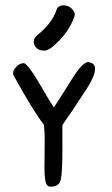

<svg xmlns="http://www.w3.org/2000/svg" viewBox="-20 -697 420 717"><path d="M191 -660Q197 -677 216.5 -677Q236 -677 247.5 -665Q259 -653 259 -645.5Q259 -638 257 -633Q241 -588 203.5 -548Q166 -508 146 -508Q126 -508 116 -518Q106 -528 106 -541.5Q106 -555 122 -568Q175 -611 191 -660ZM309 -465Q335 -462 335 -441Q335 -415 308 -372Q299 -358 282 -332.5Q265 -307 258.5 -296.5Q252 -286 237.5 -266Q223 -246 213 -229V-142Q213 -52 207 -26Q201 0 170 0Q161 0 157 -4Q146 -15 146 -70L147 -178Q147 -204 144 -231Q103 -284 32 -413Q29 -418 29 -425Q29 -432 35 -440Q49 -461 69 -461Q84 -461 142 -360Q168 -315 181 -296Q198 -321 219 -354.5Q240 -388 250 -404Q280 -451 296 -460Q303 -465 309 -465Z"/></svg>

Font: Patrick Hand SC
Style: Regular
Weight: 400
Designer: Patrick Wagesreiter
Foundry: Patrick Wagesreiter
Version: Version 1.003;PS 001.003;hotconv 1.0.70;makeotf.lib2.5.58329